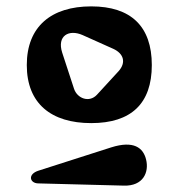

<svg xmlns="http://www.w3.org/2000/svg" viewBox="-20 -795 560 602"><path d="M266 -775C141 -775 64 -712 64 -591C64 -470 141 -409 266 -409C391 -409 456 -470 456 -591C456 -712 391 -775 266 -775ZM352 -572 284 -498C260 -472 222 -486 212 -517L175 -630C158 -683 196 -704 239 -685L335 -642C368 -627 376 -599 352 -572ZM99 -220 368 -213C429 -211 448 -255 438 -295C429 -332 399 -355 329 -333L101 -260C66 -249 73 -221 99 -220Z"/></svg>

Font: Pilowlava Atome
Style: Regular
Weight: 500
Designer: Anton Moglia, Jérémy Landes, Maksym Kobuzan (Cyrillic), Velvetyne Type Foundry
Foundry: Anton Moglia, Jérémy Landes, Velvetyne Type Foundry
Version: Version 1.002;Glyphs 3.3 (3303)